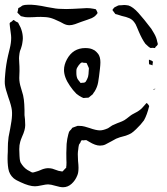

<svg xmlns="http://www.w3.org/2000/svg" viewBox="-21 -558 702 807"><path d="M67 -490Q67 -490 59 -498Q52 -505 52 -505L54 -513Q55 -515 55 -518Q55 -521 56 -524L64 -528Q66 -529 68 -531Q70 -533 74 -535Q83 -538 95 -538Q123 -540 179 -528L203 -524Q220 -520 257 -520Q276 -520 327 -523L344 -524Q358 -524 373 -521Q375 -520 377.5 -520Q380 -520 382 -519Q384 -516 385.5 -512.5Q387 -509 388 -507L389 -504Q389 -501 381 -493Q377 -488 365 -482Q350 -476 320 -466Q308 -461 294.5 -456.5Q281 -452 271 -452Q259 -452 247 -458Q235 -464 232 -466Q203 -480 190 -483Q174 -487 150 -487Q132 -487 123 -486Q116 -486 106.5 -485.5Q97 -485 85 -486Q69 -489 67 -490ZM476 -535Q480 -536 489 -536L501 -537Q507 -537 519 -535Q538 -529 560.5 -504Q583 -479 615 -437Q617 -434 627 -417Q637 -400 640 -382Q643 -374 642 -371Q640 -366 633 -361Q631 -356 630 -356L621 -357Q619 -357 615.5 -356.5Q612 -356 610 -357L603 -362Q594 -370 590 -374Q576 -393 562 -426Q559 -432 554 -445Q549 -458 543 -465Q535 -476 522.5 -481.5Q510 -487 491 -491Q489 -491 472 -497L464 -499Q464 -499 455 -511Q452 -514 452 -515Q451 -518 460 -527ZM584 -52Q571 -34 551 -15Q549 -13 540 -5Q531 3 521 7Q508 13 494 16Q490 17 483 19Q476 21 467 25Q464 26 447 36Q431 45 421.5 49.5Q412 54 399 54Q380 54 354 38Q344 32 342 31H339Q333 31 331 32Q330 32 326.5 31.5Q323 31 322 32Q320 33 318.5 36.5Q317 40 317 41Q311 50 311 50Q310 54 309 60Q308 66 308 69Q306 81 306 90L307 118Q309 136 309 147Q309 168 304 179Q296 200 280 214.5Q264 229 244 229Q232 229 212 223Q192 217 181 217Q172 217 154 221Q136 225 126 225Q102 225 66 208Q47 200 36 191Q18 175 14 151Q10 127 11 95Q12 84 12 61Q12 54 12.5 43.5Q13 33 15 18Q23 -21 27 -48Q31 -75 29 -94Q27 -113 14 -149Q2 -184 0 -200Q-1 -205 -1 -215Q-1 -226 1 -248Q4 -286 13 -325Q14 -330 20 -354Q26 -378 26 -399Q26 -408 24 -421Q22 -434 21 -444Q21 -447 20 -453Q19 -459 20 -461Q21 -464 29 -468Q35 -474 35 -474Q37 -474 40.5 -471.5Q44 -469 45 -468L55 -463L59 -455Q67 -441 69 -433Q75 -415 75 -397Q75 -390 73 -378Q72 -370 70 -364Q68 -358 67 -354Q62 -343 61 -334Q59 -320 59 -313L60 -292Q61 -282 61 -260L60 -230Q60 -211 67 -189Q74 -167 76 -158Q80 -140 81 -120Q82 -100 82 -95V-74Q83 -67 84 -56.5Q85 -46 85 -32Q85 -12 72 16Q66 30 64 38Q60 51 60 69L61 97Q61 100 62 110Q63 120 66 126Q66 126 72 135Q85 153 103 161Q105 162 109 164.5Q113 167 116 167H117Q120 167 129 164Q140 161 149 157Q164 150 178 149H183Q191 149 199 151Q206 153 212 155.5Q218 158 225 160Q228 160 236 162L241 163Q243 162 245.5 159Q248 156 249 155Q249 155 257 147Q258 145 257.5 143Q257 141 258 139Q259 125 258 112Q257 91 259 47Q261 25 266 7Q267 5 267.5 2Q268 -1 269 -3Q271 -7 273.5 -9.5Q276 -12 278 -14L283 -21Q284 -22 294 -25L305 -29H310Q325 -29 335 -26L355 -20Q383 -10 399 -10Q413 -10 433 -19Q433 -19 451 -31Q459 -35 471.5 -40Q484 -45 492 -48Q502 -52 512 -60Q522 -68 526 -71Q532 -76 545 -82.5Q558 -89 563 -93Q576 -102 586 -115L593 -123Q595 -125 595 -125Q596 -125 597 -124Q598 -123 599 -122Q604 -117 606 -112Q597 -75 584 -52ZM377 -174Q374 -171 372.5 -168Q371 -165 369 -162L358 -153Q356 -152 355 -150.5Q354 -149 352 -148Q349 -147 341 -147L330 -146Q329 -146 323 -149Q311 -155 300 -164Q285 -179 273 -197Q248 -233 248 -264Q248 -286 260.5 -309Q273 -332 292 -344Q312 -356 337 -356Q356 -356 367 -351L377 -346L385 -339L392 -331Q401 -318 401 -296Q401 -286 399 -268Q395 -232 391.5 -212Q388 -192 377 -174ZM620 -287Q620 -286 620.5 -285.5Q621 -285 620 -284Q619 -283 617 -284.5Q615 -286 614 -286Q612 -286 609.5 -286.5Q607 -287 606 -288Q605 -290 605 -299V-307Q606 -308 608 -306Q615 -305 622 -299ZM301 -268Q300 -265 300 -259V-251Q300 -236 305 -226Q308 -222 310.5 -218.5Q313 -215 315 -213L318 -209L323 -210Q334 -210 336 -212Q339 -213 341.5 -218.5Q344 -224 345 -225Q350 -234 351 -246.5Q352 -259 352 -262Q352 -264 352.5 -267.5Q353 -271 352 -273Q352 -274 349 -280Q347 -283 346 -286.5Q345 -290 343 -293Q341 -294 331 -294Q330 -294 327 -295Q324 -296 322 -295Q318 -294 310 -284Q309 -282 305.5 -277Q302 -272 301 -268ZM625 -182Q624 -182 623 -181.5Q622 -181 622 -182Q624 -183 626.5 -184Q629 -185 631 -185Q632 -185 631.5 -184Q631 -183 630 -183Z"/></svg>

Font: Rubik-Burned
Style: Regular
Weight: 400
Designer: NaN (generative design), Hubert & Fischer (Rubik source font outlines)
Foundry: NaN, Hubert & Fischer
Version: Version 1.000